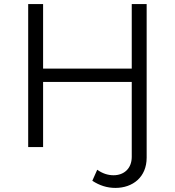

<svg xmlns="http://www.w3.org/2000/svg" viewBox="-20 -720 856 940"><path d="M191 0V-319H625V48C625 105 587 138 536 138C508 138 481 129 456 111L432 165C467 188 504 200 545 200C630 200 698 147 698 52V-700H625V-384H191V-700H118V0Z"/></svg>

Font: Malon Grotesk
Style: Regular
Weight: 400
Designer: Julieta Ulanovsky
Foundry: Julieta Ulanovsky
Version: Version 7.200